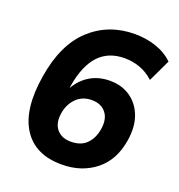

<svg xmlns="http://www.w3.org/2000/svg" viewBox="-131 -825 880 945"><g transform="rotate(20 308.5 -352.5)"><path d="M295 11Q155 11 93 -86.5Q31 -184 60 -363Q88 -540 183.5 -628Q279 -716 417 -716Q475 -716 527.5 -698.5Q580 -681 617 -645L562 -529Q529 -559 490.5 -573Q452 -587 409 -587Q326 -587 275.5 -534Q225 -481 206 -372L204 -356Q231 -404 276 -431Q321 -458 380 -458Q441 -458 486 -427.5Q531 -397 552 -342Q573 -287 561 -212Q544 -104 471.5 -46.5Q399 11 295 11ZM299 -110Q352 -110 381.5 -140Q411 -170 419 -219Q428 -274 402.5 -306Q377 -338 328 -338Q279 -338 247.5 -306.5Q216 -275 208 -227Q199 -173 224.5 -141.5Q250 -110 299 -110Z"/></g></svg>

Font: Winston
Style: Bold Italic
Weight: 700
Italic angle: -9°
Designer: Original fonts by Vernon Adams / Changes by Cristiano Sobral
Foundry: Original fonts by Vernon Adams / Changes by Cristiano Sobral
Version: Version 2.503;July 17, 2020;FontCreator 13.0.0.2655 64-bit